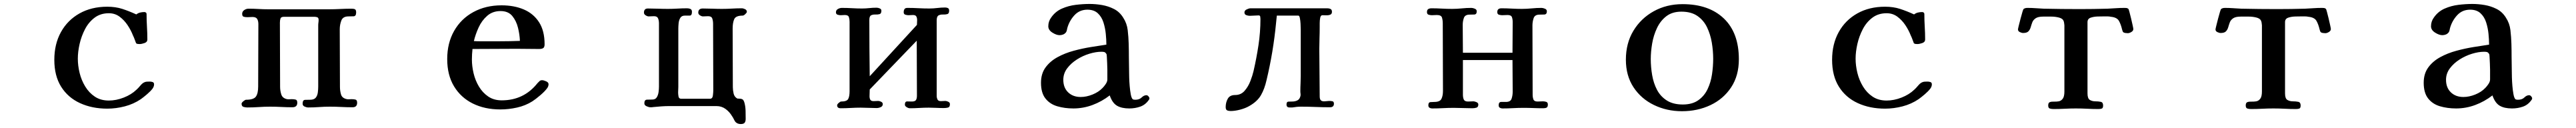

<svg xmlns="http://www.w3.org/2000/svg" viewBox="-20 -546 13040 648"><path d="M760 -119Q760 -108 752 -97Q742 -84 724.5 -69Q707 -54 693 -44Q656 -19 611.5 -7.5Q567 4 523 4Q446 4 385 -24Q324 -52 289.5 -107Q255 -162 255 -243Q255 -323 288.5 -383.5Q322 -444 382.5 -478Q443 -512 523 -512Q565 -512 599 -501Q633 -490 670 -473Q679 -480 689.5 -482.5Q700 -485 711 -485Q715 -485 718.5 -482.5Q722 -480 722 -475Q722 -443 724 -410.5Q726 -378 726 -346Q726 -333 711.5 -328Q697 -323 687 -323Q682 -323 677.5 -323.5Q673 -324 669 -327Q665 -337 661.5 -347Q658 -357 653 -367Q643 -393 626 -418.5Q609 -444 585.5 -461.5Q562 -479 531 -479Q489 -479 459 -456.5Q429 -434 410.5 -398.5Q392 -363 383 -323.5Q374 -284 374 -249Q374 -214 383 -177Q392 -140 411.5 -108Q431 -76 460.5 -56.5Q490 -37 531 -37Q568 -37 606.5 -52Q645 -67 671 -92Q679 -99 689.5 -111.5Q700 -124 708 -128Q715 -132 722.5 -132.5Q730 -133 738 -133Q746 -133 753 -130.5Q760 -128 760 -119Z M1788 -26Q1788 -3 1765 -3Q1736 -3 1707.5 -4.5Q1679 -6 1650 -6Q1622 -6 1595 -4Q1568 -2 1540 -2Q1532 -2 1522 -6.5Q1512 -11 1512 -21Q1512 -40 1524.5 -40.5Q1537 -41 1550 -41Q1570 -41 1578.5 -51.5Q1587 -62 1589 -78Q1591 -94 1591 -108V-418Q1591 -425 1592 -431.5Q1593 -438 1593 -445Q1593 -456 1586.5 -458.5Q1580 -461 1571 -461H1418Q1403 -461 1400 -452.5Q1397 -444 1397 -431Q1397 -350 1397.5 -269Q1398 -188 1398 -106Q1398 -87 1404 -68Q1410 -49 1433 -44Q1439 -43 1445 -43.5Q1451 -44 1457 -44Q1467 -44 1476 -42Q1485 -40 1485 -26Q1485 -3 1460 -3Q1432 -3 1404 -4.5Q1376 -6 1347 -6Q1319 -6 1290 -4Q1261 -2 1232 -2Q1222 -2 1212.5 -5Q1203 -8 1203 -21Q1203 -26 1212 -33.5Q1221 -41 1226 -41Q1264 -41 1275.5 -57Q1287 -73 1287 -108Q1287 -188 1287.5 -266.5Q1288 -345 1288 -424Q1288 -440 1282 -450Q1276 -460 1258 -460Q1252 -460 1245.5 -459.5Q1239 -459 1233 -459Q1223 -459 1214.5 -461Q1206 -463 1206 -476Q1206 -488 1216.5 -495Q1227 -502 1238 -502Q1263 -502 1288 -500.5Q1313 -499 1338 -499H1645Q1674 -499 1703 -500.5Q1732 -502 1760 -502Q1771 -502 1777 -499Q1783 -496 1783 -483Q1783 -464 1770 -463.5Q1757 -463 1744 -463Q1716 -463 1708 -442Q1700 -421 1700 -398Q1700 -325 1700.5 -252Q1701 -179 1701 -106Q1701 -86 1706.5 -67.5Q1712 -49 1736 -44Q1742 -43 1748 -43.5Q1754 -44 1760 -44Q1770 -44 1779 -42Q1788 -40 1788 -26Z M2612 -339Q2611 -370 2602.5 -405Q2594 -440 2573.5 -465Q2553 -490 2514 -490Q2474 -490 2446.5 -466Q2419 -442 2403 -407Q2387 -372 2379 -338Q2396 -337 2413 -337Q2430 -337 2446 -337H2502Q2530 -337 2557 -337.5Q2584 -338 2612 -339ZM2757 -120Q2757 -110 2751 -101Q2740 -85 2716 -64.5Q2692 -44 2675 -33Q2640 -11 2597.5 -1.5Q2555 8 2513 8Q2434 8 2373.5 -22Q2313 -52 2278.5 -109Q2244 -166 2244 -247Q2244 -328 2279 -389.5Q2314 -451 2376.5 -485Q2439 -519 2519 -519Q2583 -519 2632 -498Q2681 -477 2709 -433.5Q2737 -390 2737 -322Q2737 -307 2730 -302.5Q2723 -298 2709 -298Q2681 -298 2652.5 -298.5Q2624 -299 2595 -299Q2540 -299 2484 -298.5Q2428 -298 2372 -298Q2369 -271 2369 -245Q2369 -211 2377.5 -175Q2386 -139 2404.5 -108Q2423 -77 2451.5 -57.5Q2480 -38 2520 -38Q2632 -38 2701 -125Q2706 -130 2711 -135Q2716 -140 2724 -140Q2732 -140 2744.5 -134.5Q2757 -129 2757 -120Z M3761 -486Q3761 -482 3753 -474.5Q3745 -467 3740 -467Q3705 -467 3697 -449Q3689 -431 3689 -401Q3689 -328 3689.5 -253.5Q3690 -179 3690 -105Q3690 -89 3694 -72Q3698 -55 3713 -47H3716Q3731 -47 3738 -43.5Q3745 -40 3749 -25Q3754 -6 3754.5 15Q3755 36 3755 56Q3755 68 3750 75Q3745 82 3730 82Q3713 82 3703 71Q3698 64 3694.5 56.5Q3691 49 3686 42Q3673 20 3653 5.5Q3633 -9 3607 -9H3369Q3349 -9 3328 -7.5Q3307 -6 3287 -4Q3283 -3 3279.5 -3Q3276 -3 3272 -3Q3265 -3 3253.5 -8Q3242 -13 3242 -23Q3242 -41 3255.5 -41.5Q3269 -42 3282 -42Q3298 -42 3305 -53.5Q3312 -65 3314 -80Q3316 -95 3316 -107Q3316 -187 3316 -267.5Q3316 -348 3316 -428Q3316 -442 3311.5 -453Q3307 -464 3291 -464Q3284 -464 3277.5 -463.5Q3271 -463 3264 -463Q3257 -463 3248.5 -468.5Q3240 -474 3240 -482Q3240 -503 3260 -503Q3286 -503 3311 -502Q3336 -501 3361 -501Q3386 -501 3410 -502.5Q3434 -504 3459 -504Q3468 -504 3475.5 -500.5Q3483 -497 3483 -486Q3483 -467 3471.5 -467Q3460 -467 3447 -467Q3431 -467 3424 -455.5Q3417 -444 3415.5 -428.5Q3414 -413 3414 -401V-105Q3414 -98 3413.5 -91.5Q3413 -85 3413 -78Q3413 -69 3415 -57.5Q3417 -46 3429 -46H3574Q3587 -46 3589 -62.5Q3591 -79 3591 -88Q3591 -173 3590.5 -257Q3590 -341 3590 -426Q3590 -440 3586 -452Q3582 -464 3565 -464Q3558 -464 3552 -463.5Q3546 -463 3539 -463Q3532 -463 3523.5 -468.5Q3515 -474 3515 -482Q3515 -503 3538 -503Q3563 -503 3587 -502Q3611 -501 3635 -501Q3660 -501 3685 -502.5Q3710 -504 3735 -504Q3743 -504 3752 -499.5Q3761 -495 3761 -486Z M4789 -19Q4789 -4 4779.5 -1.5Q4770 1 4758 1Q4739 1 4720 0Q4701 -1 4682 -1Q4658 -1 4634 0.5Q4610 2 4586 2Q4579 2 4570 -3.5Q4561 -9 4561 -16Q4561 -33 4573 -32.5Q4585 -32 4596 -32Q4612 -32 4617 -39.5Q4622 -47 4622 -62Q4622 -132 4621.5 -201Q4621 -270 4621 -340L4383 -93Q4383 -85 4382.5 -76Q4382 -67 4382 -59Q4382 -48 4386 -41Q4390 -34 4403 -34Q4409 -34 4414.5 -34.5Q4420 -35 4426 -35Q4432 -35 4440.5 -31Q4449 -27 4449 -19Q4449 -8 4438.5 -3.5Q4428 1 4418 1Q4398 1 4377.5 0Q4357 -1 4337 -1Q4312 -1 4287 0.5Q4262 2 4236 2Q4218 2 4218 -13Q4218 -18 4226 -25Q4234 -32 4238 -32Q4267 -32 4274 -45Q4281 -58 4281 -84V-436Q4281 -449 4277.5 -459.5Q4274 -470 4257 -470Q4252 -470 4246.5 -469.5Q4241 -469 4236 -469Q4229 -469 4220.5 -471.5Q4212 -474 4212 -484Q4212 -495 4222 -500.5Q4232 -506 4242 -506Q4268 -506 4293.5 -504.5Q4319 -503 4344 -503Q4362 -503 4380.5 -505Q4399 -507 4418 -507Q4425 -507 4433.5 -503.5Q4442 -500 4442 -492Q4442 -477 4433 -474.5Q4424 -472 4411.5 -472.5Q4399 -473 4390 -468.5Q4381 -464 4381 -445Q4381 -374 4381.5 -302.5Q4382 -231 4383 -160L4622 -420Q4622 -426 4622.5 -432Q4623 -438 4623 -444Q4623 -455 4619 -462.5Q4615 -470 4602 -470Q4596 -470 4590.5 -469.5Q4585 -469 4579 -469Q4572 -469 4563.5 -471.5Q4555 -474 4555 -484Q4555 -494 4559 -500Q4563 -506 4574 -506Q4602 -506 4629.5 -504.5Q4657 -503 4685 -503Q4705 -503 4725 -505.5Q4745 -508 4765 -508Q4773 -508 4779 -505Q4785 -502 4785 -492Q4785 -477 4775.5 -474.5Q4766 -472 4753.5 -472.5Q4741 -473 4731.5 -468Q4722 -463 4722 -443V-61Q4722 -51 4726 -42.5Q4730 -34 4743 -34Q4749 -34 4754.5 -34.5Q4760 -35 4766 -35Q4772 -35 4780.5 -31Q4789 -27 4789 -19Z M5586 -172Q5586 -177 5586 -192.5Q5586 -208 5585 -225.5Q5584 -243 5583.5 -257Q5583 -271 5581 -273Q5576 -281 5570.5 -282.5Q5565 -284 5556 -284Q5528 -284 5495 -274Q5462 -264 5432 -245Q5402 -226 5382.5 -200Q5363 -174 5363 -142Q5363 -102 5387.5 -78.5Q5412 -55 5451 -55Q5480 -55 5511 -67.5Q5542 -80 5562 -101Q5570 -109 5578 -121Q5586 -133 5586 -144ZM5799 -48Q5799 -43 5795 -39Q5778 -15 5752 -6Q5726 3 5697 3Q5658 3 5634.5 -11Q5611 -25 5598 -63Q5558 -32 5511 -14.5Q5464 3 5414 3Q5370 3 5332.5 -8Q5295 -19 5272.5 -47.5Q5250 -76 5250 -127Q5250 -173 5273 -204.5Q5296 -236 5333.5 -256.5Q5371 -277 5415.5 -289Q5460 -301 5503.5 -308Q5547 -315 5581 -320Q5581 -345 5578 -375Q5575 -405 5566 -433Q5557 -461 5537.5 -479Q5518 -497 5485 -497Q5445 -497 5419 -468.5Q5393 -440 5383 -403Q5382 -399 5381 -393.5Q5380 -388 5377 -383Q5371 -375 5362.5 -371.5Q5354 -368 5344 -368Q5328 -368 5307.5 -381Q5287 -394 5287 -413Q5287 -438 5302 -458Q5323 -488 5356 -502.5Q5389 -517 5426 -521.5Q5463 -526 5496 -526Q5527 -526 5559 -520.5Q5591 -515 5619.5 -500.5Q5648 -486 5666 -457Q5685 -428 5689 -393.5Q5693 -359 5694 -325Q5695 -290 5695 -255Q5695 -220 5696 -185Q5696 -175 5696.5 -154.5Q5697 -134 5699 -110.5Q5701 -87 5704.5 -68.5Q5708 -50 5714 -44Q5718 -41 5727 -41Q5748 -41 5759.5 -52.5Q5771 -64 5784 -64Q5789 -64 5794 -58.5Q5799 -53 5799 -48Z M6733 -21Q6733 -3 6713 -3Q6676 -3 6640 -4.5Q6604 -6 6567 -6Q6556 -6 6545 -5Q6534 -4 6523 -2Q6519 -2 6515.5 -2Q6512 -2 6508 -2Q6493 -2 6493 -17Q6493 -31 6502.5 -31.5Q6512 -32 6522 -32Q6536 -32 6547.5 -37.5Q6559 -43 6563 -58Q6565 -64 6564 -71Q6563 -78 6563 -85Q6563 -104 6564 -123Q6565 -142 6565 -161Q6565 -216 6565 -270Q6565 -324 6565 -378Q6565 -382 6565 -396Q6565 -410 6564 -426.5Q6563 -443 6560.5 -455Q6558 -467 6553 -467H6444Q6443 -458 6442 -448.5Q6441 -439 6440 -429Q6433 -356 6421 -284Q6409 -212 6392 -141Q6382 -96 6363.5 -64Q6345 -32 6304 -9Q6285 2 6258.5 9Q6232 16 6210 16Q6199 16 6192 12.5Q6185 9 6185 -4Q6185 -27 6195.5 -46Q6206 -65 6233 -65Q6262 -65 6280.5 -86Q6299 -107 6310 -135.5Q6321 -164 6326 -186Q6341 -251 6351 -317Q6361 -383 6361 -450Q6361 -455 6360 -461.5Q6359 -468 6352 -468Q6341 -468 6329.5 -467Q6318 -466 6307 -466Q6298 -466 6289 -469.5Q6280 -473 6280 -483Q6280 -493 6291.5 -498.5Q6303 -504 6311 -504H6700Q6709 -504 6716 -500.5Q6723 -497 6723 -486Q6723 -475 6714 -471.5Q6705 -468 6694 -468.5Q6683 -469 6675 -469Q6666 -469 6663.5 -456Q6661 -443 6661 -428.5Q6661 -414 6661 -408Q6661 -380 6660 -353Q6659 -326 6659 -299Q6659 -239 6660 -178.5Q6661 -118 6661 -58Q6661 -45 6666 -39Q6671 -33 6684 -33Q6690 -33 6696.5 -34Q6703 -35 6709 -35Q6717 -35 6725 -33.5Q6733 -32 6733 -21Z M7816 -17Q7816 -5 7810 -1.5Q7804 2 7793 2Q7768 2 7743 1Q7718 0 7692 0Q7666 0 7639.5 1.5Q7613 3 7586 3Q7579 3 7573 -0.5Q7567 -4 7567 -13Q7567 -30 7580 -30Q7593 -30 7604 -30Q7627 -30 7632.5 -46.5Q7638 -63 7638 -82Q7638 -123 7637.5 -162.5Q7637 -202 7637 -242H7386V-67Q7386 -52 7390.5 -42Q7395 -32 7412 -32Q7419 -32 7425.5 -32.5Q7432 -33 7439 -33Q7445 -33 7454.5 -29Q7464 -25 7464 -17Q7464 -4 7454.5 -1Q7445 2 7434 2Q7411 2 7387 1Q7363 0 7340 0Q7312 0 7285 1.5Q7258 3 7230 3Q7223 3 7217 -0.5Q7211 -4 7211 -13Q7211 -28 7221.5 -29Q7232 -30 7242 -30Q7270 -30 7277.5 -46Q7285 -62 7285 -85Q7285 -171 7284.5 -256.5Q7284 -342 7284 -427Q7284 -444 7280 -457Q7276 -470 7254 -470Q7248 -470 7241.5 -469.5Q7235 -469 7229 -469Q7221 -469 7212.5 -471.5Q7204 -474 7204 -485Q7204 -496 7210.5 -500Q7217 -504 7227 -504Q7253 -504 7279 -502.5Q7305 -501 7331 -501Q7356 -501 7380 -503.5Q7404 -506 7429 -506Q7436 -506 7446 -502Q7456 -498 7456 -489Q7456 -473 7443.5 -472.5Q7431 -472 7420 -472Q7397 -472 7391 -455.5Q7385 -439 7385 -420Q7385 -385 7385.5 -349.5Q7386 -314 7386 -279H7637Q7637 -318 7637.5 -357Q7638 -396 7638 -434Q7638 -449 7634 -459.5Q7630 -470 7612 -470Q7605 -470 7598.5 -469.5Q7592 -469 7585 -469Q7577 -469 7568.5 -471.5Q7560 -474 7560 -485Q7560 -504 7581 -504Q7607 -504 7633 -502.5Q7659 -501 7684 -501Q7709 -501 7734 -503.5Q7759 -506 7784 -506Q7791 -506 7801 -502Q7811 -498 7811 -489Q7811 -473 7798 -472.5Q7785 -472 7774 -472Q7750 -472 7744 -454Q7738 -436 7738 -417Q7738 -329 7738.5 -242Q7739 -155 7739 -67Q7739 -53 7743 -42.5Q7747 -32 7764 -32Q7771 -32 7777.5 -32.5Q7784 -33 7791 -33Q7799 -33 7807.5 -30.5Q7816 -28 7816 -17Z M8653 -249Q8653 -289 8646 -330.5Q8639 -372 8622 -407.5Q8605 -443 8573.5 -465Q8542 -487 8492 -487Q8446 -487 8416 -464Q8386 -441 8368.5 -404Q8351 -367 8344 -325.5Q8337 -284 8337 -247Q8337 -207 8344 -166Q8351 -125 8368.5 -91.5Q8386 -58 8418 -37.5Q8450 -17 8499 -17Q8547 -17 8577.5 -38.5Q8608 -60 8624.5 -94.5Q8641 -129 8647 -169.5Q8653 -210 8653 -249ZM8783 -246Q8783 -163 8744 -104Q8705 -45 8639.5 -14Q8574 17 8495 17Q8418 17 8353 -14.5Q8288 -46 8249.5 -104.5Q8211 -163 8211 -244Q8211 -327 8249 -390Q8287 -453 8352 -489Q8417 -525 8498 -525Q8631 -525 8707 -452.5Q8783 -380 8783 -246Z M9760 -119Q9760 -108 9752 -97Q9742 -84 9724.5 -69Q9707 -54 9693 -44Q9656 -19 9611.5 -7.5Q9567 4 9523 4Q9446 4 9385 -24Q9324 -52 9289.5 -107Q9255 -162 9255 -243Q9255 -323 9288.5 -383.5Q9322 -444 9382.5 -478Q9443 -512 9523 -512Q9565 -512 9599 -501Q9633 -490 9670 -473Q9679 -480 9689.5 -482.5Q9700 -485 9711 -485Q9715 -485 9718.5 -482.5Q9722 -480 9722 -475Q9722 -443 9724 -410.5Q9726 -378 9726 -346Q9726 -333 9711.5 -328Q9697 -323 9687 -323Q9682 -323 9677.5 -323.5Q9673 -324 9669 -327Q9665 -337 9661.5 -347Q9658 -357 9653 -367Q9643 -393 9626 -418.5Q9609 -444 9585.5 -461.5Q9562 -479 9531 -479Q9489 -479 9459 -456.5Q9429 -434 9410.5 -398.5Q9392 -363 9383 -323.5Q9374 -284 9374 -249Q9374 -214 9383 -177Q9392 -140 9411.5 -108Q9431 -76 9460.5 -56.5Q9490 -37 9531 -37Q9568 -37 9606.5 -52Q9645 -67 9671 -92Q9679 -99 9689.5 -111.5Q9700 -124 9708 -128Q9715 -132 9722.5 -132.5Q9730 -133 9738 -133Q9746 -133 9753 -130.5Q9760 -128 9760 -119Z M10780 -399Q10780 -390 10770 -384Q10760 -378 10752 -378Q10747 -378 10739.5 -379Q10732 -380 10728 -384Q10726 -387 10725 -390.5Q10724 -394 10723 -397Q10717 -423 10707 -440.5Q10697 -458 10667 -461Q10658 -463 10649 -463Q10640 -463 10631 -463Q10620 -463 10600 -462.5Q10580 -462 10564 -456.5Q10548 -451 10548 -434V-73Q10548 -47 10560 -40Q10572 -33 10587.5 -33Q10603 -33 10615 -30.5Q10627 -28 10627 -12Q10627 1 10620.5 3.5Q10614 6 10603 6Q10575 6 10546.5 4.5Q10518 3 10489 3Q10461 3 10433 4.5Q10405 6 10376 6Q10366 6 10357.5 3.5Q10349 1 10349 -12Q10349 -26 10357.5 -29Q10366 -32 10378 -31.5Q10390 -31 10402 -33Q10414 -35 10422.5 -46Q10431 -57 10431 -83V-410Q10431 -414 10431 -418Q10431 -422 10430 -426Q10429 -439 10423.5 -446Q10418 -453 10404 -457Q10385 -462 10364.5 -462Q10344 -462 10324 -462Q10298 -462 10285.5 -453.5Q10273 -445 10268.5 -433Q10264 -421 10260.5 -408.5Q10257 -396 10249 -387.5Q10241 -379 10222 -379Q10215 -379 10205.5 -383.5Q10196 -388 10196 -397Q10196 -400 10200 -416Q10204 -432 10209 -451.5Q10214 -471 10218.5 -485.5Q10223 -500 10224 -500Q10231 -506 10244 -506Q10265 -506 10285.5 -504.5Q10306 -503 10327 -502Q10372 -501 10417.5 -500.5Q10463 -500 10508 -500Q10543 -500 10578.5 -500.5Q10614 -501 10649 -502Q10671 -503 10692 -504.5Q10713 -506 10735 -506Q10741 -506 10745.5 -505.5Q10750 -505 10755 -501Q10756 -501 10760 -486.5Q10764 -472 10768.5 -453Q10773 -434 10776.5 -418Q10780 -402 10780 -399Z M11780 -399Q11780 -390 11770 -384Q11760 -378 11752 -378Q11747 -378 11739.5 -379Q11732 -380 11728 -384Q11726 -387 11725 -390.5Q11724 -394 11723 -397Q11717 -423 11707 -440.5Q11697 -458 11667 -461Q11658 -463 11649 -463Q11640 -463 11631 -463Q11620 -463 11600 -462.5Q11580 -462 11564 -456.5Q11548 -451 11548 -434V-73Q11548 -47 11560 -40Q11572 -33 11587.5 -33Q11603 -33 11615 -30.5Q11627 -28 11627 -12Q11627 1 11620.5 3.5Q11614 6 11603 6Q11575 6 11546.5 4.5Q11518 3 11489 3Q11461 3 11433 4.5Q11405 6 11376 6Q11366 6 11357.5 3.5Q11349 1 11349 -12Q11349 -26 11357.5 -29Q11366 -32 11378 -31.5Q11390 -31 11402 -33Q11414 -35 11422.5 -46Q11431 -57 11431 -83V-410Q11431 -414 11431 -418Q11431 -422 11430 -426Q11429 -439 11423.5 -446Q11418 -453 11404 -457Q11385 -462 11364.5 -462Q11344 -462 11324 -462Q11298 -462 11285.5 -453.5Q11273 -445 11268.5 -433Q11264 -421 11260.5 -408.5Q11257 -396 11249 -387.5Q11241 -379 11222 -379Q11215 -379 11205.5 -383.5Q11196 -388 11196 -397Q11196 -400 11200 -416Q11204 -432 11209 -451.5Q11214 -471 11218.5 -485.5Q11223 -500 11224 -500Q11231 -506 11244 -506Q11265 -506 11285.5 -504.5Q11306 -503 11327 -502Q11372 -501 11417.5 -500.5Q11463 -500 11508 -500Q11543 -500 11578.5 -500.5Q11614 -501 11649 -502Q11671 -503 11692 -504.5Q11713 -506 11735 -506Q11741 -506 11745.5 -505.5Q11750 -505 11755 -501Q11756 -501 11760 -486.5Q11764 -472 11768.5 -453Q11773 -434 11776.5 -418Q11780 -402 11780 -399Z M12586 -172Q12586 -177 12586 -192.5Q12586 -208 12585 -225.5Q12584 -243 12583.5 -257Q12583 -271 12581 -273Q12576 -281 12570.5 -282.5Q12565 -284 12556 -284Q12528 -284 12495 -274Q12462 -264 12432 -245Q12402 -226 12382.5 -200Q12363 -174 12363 -142Q12363 -102 12387.5 -78.5Q12412 -55 12451 -55Q12480 -55 12511 -67.5Q12542 -80 12562 -101Q12570 -109 12578 -121Q12586 -133 12586 -144ZM12799 -48Q12799 -43 12795 -39Q12778 -15 12752 -6Q12726 3 12697 3Q12658 3 12634.5 -11Q12611 -25 12598 -63Q12558 -32 12511 -14.5Q12464 3 12414 3Q12370 3 12332.5 -8Q12295 -19 12272.5 -47.5Q12250 -76 12250 -127Q12250 -173 12273 -204.5Q12296 -236 12333.5 -256.5Q12371 -277 12415.5 -289Q12460 -301 12503.5 -308Q12547 -315 12581 -320Q12581 -345 12578 -375Q12575 -405 12566 -433Q12557 -461 12537.5 -479Q12518 -497 12485 -497Q12445 -497 12419 -468.5Q12393 -440 12383 -403Q12382 -399 12381 -393.5Q12380 -388 12377 -383Q12371 -375 12362.5 -371.5Q12354 -368 12344 -368Q12328 -368 12307.5 -381Q12287 -394 12287 -413Q12287 -438 12302 -458Q12323 -488 12356 -502.5Q12389 -517 12426 -521.5Q12463 -526 12496 -526Q12527 -526 12559 -520.5Q12591 -515 12619.5 -500.5Q12648 -486 12666 -457Q12685 -428 12689 -393.5Q12693 -359 12694 -325Q12695 -290 12695 -255Q12695 -220 12696 -185Q12696 -175 12696.5 -154.5Q12697 -134 12699 -110.5Q12701 -87 12704.5 -68.5Q12708 -50 12714 -44Q12718 -41 12727 -41Q12748 -41 12759.5 -52.5Q12771 -64 12784 -64Q12789 -64 12794 -58.5Q12799 -53 12799 -48Z"/></svg>

Font: Kaisei Tokumin
Style: Bold
Weight: 700
Designer: Font-Kai, 金井和夫
Foundry: KAZUO KANAI
Version: Version 5.003